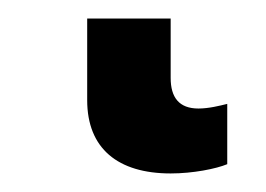

<svg xmlns="http://www.w3.org/2000/svg" viewBox="-20 53 287 207"><path d="M164 240C188 240 213 235 225 230V165C217 167 205 170 194 170C173 170 164 158 164 137V73H74V161C74 213 107 240 164 240Z"/></svg>

Font: Noto Sans SemiCondensed Medium
Style: Regular
Weight: 500
Width: 4
Designer: Monotype Design Team
Foundry: Monotype Imaging Inc.
Version: Version 2.013